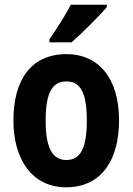

<svg xmlns="http://www.w3.org/2000/svg" viewBox="-20 -879 564 816"><path d="M434 -849V-859H281C258 -814 223 -760 190 -712V-699H284C331 -740 404 -813 434 -849ZM486 -367C486 -549 397 -649 263 -649C111 -649 37 -538 37 -367C37 -204 115 -83 261 -83C416 -83 486 -206 486 -367ZM174 -366C174 -481 200 -533 262 -533C324 -533 349 -481 349 -367C349 -253 324 -199 262 -199C201 -199 174 -254 174 -366Z"/></svg>

Font: Noto Sans Kannada UI Condensed
Style: Bold
Weight: 700
Width: 3
Designer: Jelle Bosma - Monotype Design Team
Foundry: Monotype Imaging Inc.
Version: Version 2.005